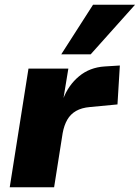

<svg xmlns="http://www.w3.org/2000/svg" viewBox="-20 -789 589 809"><path d="M21 0 100 -500H268L247 -372H246Q268 -430 313 -467.5Q358 -505 421 -509L485 -513L475 -349L359 -338Q324 -335 300.5 -321.5Q277 -308 263.5 -284.5Q250 -261 244 -228L208 0ZM238 -560 372 -769H549L362 -560Z"/></svg>

Font: Nunito Sans 9pt Black
Style: Italic
Weight: 900
Italic angle: -9°
Version: Version 3.101;gftools[0.9.27]